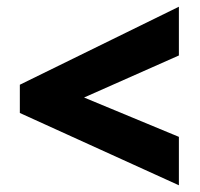

<svg xmlns="http://www.w3.org/2000/svg" viewBox="-20 -647 594 571"><path d="M512 -96V-240L230 -357L512 -482V-627L39 -395V-311Z"/></svg>

Font: Noto Sans Georgian SemiCondensed Black
Style: Regular
Weight: 900
Width: 4
Designer: Monotype Design Team, Akaki Razmadze
Foundry: Google LLC
Version: Version 2.005